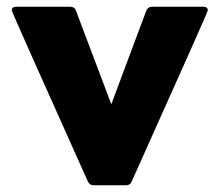

<svg xmlns="http://www.w3.org/2000/svg" viewBox="-20 -551 653 571"><path d="M354 0H259Q246 0 241 -12Q15 -515 15 -520Q15 -531 29 -531H188Q202 -531 206 -519L311 -241L415 -519Q420 -531 433 -531H584Q598 -531 598 -520Q598 -515 372 -12Q368 0 354 0Z"/></svg>

Font: YamahaIndonesia935. App XBold
Style: Regular
Weight: 800
Designer: Dalton Maag Ltd
Foundry: Dalton Maag Ltd
Version: Version 1.002; January 01, 2024; Regular/Italic